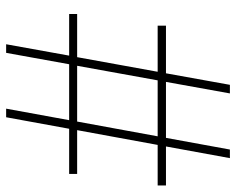

<svg xmlns="http://www.w3.org/2000/svg" viewBox="-90 -660 751 610"><g transform="rotate(90 285.0 -355.5)"><path d="M121.1 0 157.2 -200.2H24.9V-225.6H162.1L208.5 -481.4H62V-507.8H213.4L250 -710.9H277.3L240.7 -507.8H418.5L455.6 -710.9H482.9L445.8 -507.8H569.8V-481.4H440.9L394 -225.6H533.2V-200.2H389.6L353 0H325.7L362.3 -200.2H184.6L148.4 0ZM189.5 -225.6H366.7L413.6 -481.4H235.8Z"/></g></svg>

Font: Vazirmatn RD Thin
Style: Regular
Weight: 100
Designer: Saber Rastikerdar
Foundry: Saber Rastikerdar
Version: Version 32.102